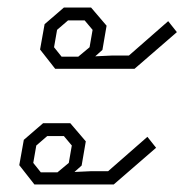

<svg xmlns="http://www.w3.org/2000/svg" viewBox="-20 -522 505 508"><path d="M86 -391 98 -458 149 -502H221L262 -454L251 -390L232 -373L275 -375H321L425 -466L448 -437L336 -340H126ZM187 -372 217 -397 225 -443 204 -468H160L131 -443L123 -397L143 -372ZM31 -85 43 -152 94 -196H166L207 -148L196 -84L177 -67L220 -69H266L370 -160L393 -131L281 -34H71ZM132 -66 162 -91 170 -137 149 -162H105L76 -137L68 -91L88 -66Z"/></svg>

Font: Chakra Petch ExtraLight
Style: Italic
Weight: 275
Italic angle: -10°
Designer: Katatrad Aksorn Co.,Ltd.
Foundry: Cadson Demak Co.,Ltd.
Version: Version 1.000; ttfautohint (v1.6)